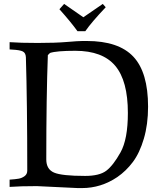

<svg xmlns="http://www.w3.org/2000/svg" viewBox="-20 -953 816 979"><path d="M283 -906 307 -933 405 -865 504 -933 519 -916Q446 -839 415 -794H375Q342 -840 283 -906ZM377 6 168 -4Q83 -4 29 0V-37Q59 -39 75.5 -42Q92 -45 105.5 -55Q119 -65 119 -83Q119 -429 112 -661Q111 -683 96.5 -690.5Q82 -698 43 -700L29 -701V-738Q83 -734 172.5 -734Q262 -734 321 -739Q380 -744 401 -744H422Q585 -744 660 -664Q735 -584 735 -409Q735 -319 713.5 -246Q692 -173 657.5 -127Q623 -81 578 -50Q495 6 398 6ZM216 -140Q216 -90 255.5 -73Q295 -56 414 -56Q487 -56 522 -82.5Q557 -109 594.5 -176Q632 -243 632 -377Q632 -541 567.5 -617.5Q503 -694 364 -694Q268 -694 235 -683L224 -672Q216 -460 216 -140Z"/></svg>

Font: Prociono
Style: Regular
Weight: 400
Designer: Barry Schwartz
Foundry: The Crud Factory
Version: Version 2.301